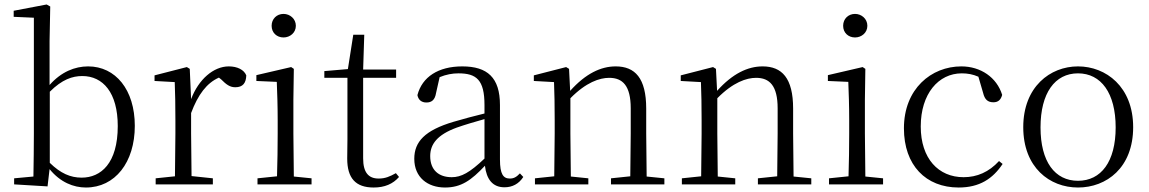

<svg xmlns="http://www.w3.org/2000/svg" viewBox="-20 -822 5122 856"><path d="M363 14C493 14 581 -98 581 -261C581 -422 495 -526 373 -526C314 -526 253 -502 201 -443V-639L204 -793L188 -802L41 -774V-747L131 -743V-227C131 -173 130 -90 129 -35L43 -27V0L192 9L201 -68C249 -9 308 14 363 14ZM202 -413C257 -468 303 -483 347 -483C439 -483 505 -409 505 -260C505 -94 430 -30 344 -30C294 -30 250 -49 202 -96Z M832 -318C863 -401 902 -452 956 -476L966 -468C989 -445 1005 -433 1029 -433C1063 -433 1077 -452 1078 -486C1068 -511 1038 -526 1000 -526C932 -526 865 -468 832 -380L826 -515L813 -523L669 -486V-461L759 -456C761 -406 762 -354 762 -285V-227L760 -36L674 -27V0H929V-27L834 -37L832 -227Z M1244 -655C1273 -655 1299 -676 1299 -707C1299 -738 1273 -760 1244 -760C1214 -760 1191 -738 1191 -707C1191 -676 1214 -655 1244 -655ZM1214 0H1369V-27L1290 -35L1288 -227V-378L1290 -515L1278 -523L1123 -487V-461L1214 -457C1216 -407 1218 -352 1218 -285V-227C1218 -173 1217 -91 1215 -36L1128 -27V0Z M1646 14C1695 14 1732 -2 1759 -33L1745 -50C1718 -35 1698 -26 1668 -26C1623 -26 1599 -53 1599 -116V-475H1746V-512H1599L1604 -667H1555L1531 -514L1426 -505V-475H1529V-201C1529 -165 1528 -146 1528 -115C1528 -28 1565 14 1646 14Z M2229 13C2264 13 2293 -2 2313 -33L2298 -49C2282 -32 2270 -26 2253 -26C2224 -26 2209 -45 2209 -111V-354C2209 -476 2153 -526 2041 -526C1934 -526 1862 -479 1841 -398C1845 -377 1859 -365 1881 -365C1904 -365 1919 -376 1924 -407L1940 -478C1969 -490 1997 -495 2024 -495C2104 -495 2140 -466 2140 -354V-316C2095 -305 2046 -292 2002 -279C1874 -241 1827 -190 1827 -114C1827 -31 1887 14 1964 14C2036 14 2081 -18 2142 -83C2149 -23 2176 13 2229 13ZM2140 -115C2074 -52 2036 -32 1994 -32C1936 -32 1898 -64 1898 -126C1898 -179 1929 -221 2016 -253C2053 -266 2097 -279 2140 -291Z M2789 0H2942V-27L2863 -35L2861 -227V-338C2861 -474 2811 -526 2725 -526C2659 -526 2591 -494 2522 -417L2517 -515L2504 -523L2360 -486V-461L2450 -456C2452 -406 2453 -353 2453 -285V-227L2451 -36L2365 -27V0H2603V-27L2525 -35L2523 -227V-384C2593 -455 2653 -475 2696 -475C2756 -475 2792 -440 2792 -339V-227L2790 -36L2704 -27V0Z M3444 0H3597V-27L3518 -35L3516 -227V-338C3516 -474 3466 -526 3380 -526C3314 -526 3246 -494 3177 -417L3172 -515L3159 -523L3015 -486V-461L3105 -456C3107 -406 3108 -353 3108 -285V-227L3106 -36L3020 -27V0H3258V-27L3180 -35L3178 -227V-384C3248 -455 3308 -475 3351 -475C3411 -475 3447 -440 3447 -339V-227L3445 -36L3359 -27V0Z M3792 -655C3821 -655 3847 -676 3847 -707C3847 -738 3821 -760 3792 -760C3762 -760 3739 -738 3739 -707C3739 -676 3762 -655 3792 -655ZM3762 0H3917V-27L3838 -35L3836 -227V-378L3838 -515L3826 -523L3671 -487V-461L3762 -457C3764 -407 3766 -352 3766 -285V-227C3766 -173 3765 -91 3763 -36L3676 -27V0Z M4254 14C4347 14 4406 -25 4450 -91L4434 -104C4389 -55 4336 -32 4276 -32C4164 -32 4085 -115 4085 -258C4085 -404 4164 -495 4268 -495C4293 -495 4317 -491 4342 -480L4363 -408C4370 -379 4383 -366 4409 -366C4429 -366 4442 -376 4448 -399C4424 -477 4352 -526 4266 -526C4132 -526 4010 -426 4010 -250C4010 -85 4108 14 4254 14Z M4786 14C4913 14 5032 -74 5032 -255C5032 -435 4911 -526 4786 -526C4662 -526 4542 -435 4542 -255C4542 -75 4660 14 4786 14ZM4786 -16C4683 -16 4619 -101 4619 -254C4619 -407 4683 -495 4786 -495C4889 -495 4954 -407 4954 -254C4954 -101 4889 -16 4786 -16Z"/></svg>

Font: Source Han Serif CN Light
Style: Regular
Weight: 300
Designer: Ryoko NISHIZUKA 西塚涼子 (kana & ideographs); Frank Grießhammer (Latin, Greek & Cyrillic); Wenlong ZHANG 张文龙 (bopomofo); San
Foundry: Adobe
Version: Version 2.003;hotconv 1.1.1;makeotfexe 2.6.0